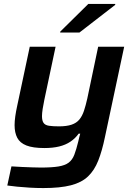

<svg xmlns="http://www.w3.org/2000/svg" viewBox="-20 -747 675 974"><path d="M200 207Q166 207 131.5 205Q97 203 67 200Q37 197 17 194L38 97Q65 99 91.5 100Q118 101 142.5 102Q167 103 187 103Q243 103 276.5 97.5Q310 92 328.5 78Q347 64 357 38Q367 12 377 -29Q379 -40 382 -50.5Q385 -61 387 -69H379Q362 -45 337.5 -28.5Q313 -12 280.5 -4Q248 4 205 4Q147 4 114 -9Q81 -22 67.5 -48Q54 -74 54 -112Q54 -132 57.5 -157Q61 -182 67 -209L131 -510H262L205 -241Q200 -218 196.5 -195Q193 -172 193 -158Q193 -135 201 -123.5Q209 -112 228.5 -109Q248 -106 279 -106Q318 -106 343 -114.5Q368 -123 382.5 -140.5Q397 -158 406 -185Q415 -212 423 -248L478 -510H610L512 -50Q498 18 478.5 67.5Q459 117 426.5 148Q394 179 339.5 193Q285 207 200 207ZM285 -582 286 -587 428 -727H565L564 -722L383 -582Z"/></svg>

Font: Saira SemiExpanded SemiBold
Style: Italic
Weight: 600
Width: 6
Italic angle: -12°
Designer: Hector Gatti with collaboration of the Omnibus-Type team
Foundry: Omnibus-Type
Version: Version 1.101